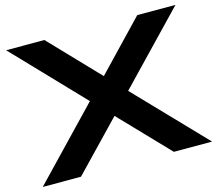

<svg xmlns="http://www.w3.org/2000/svg" viewBox="-108 -915 1199 1054"><g transform="rotate(-15 491.0 -388.5)"><path d="M754.9 0 491.2 -274.9 227.1 0H9.8L381.8 -388.2L9.8 -776.9H227.1L491.2 -501L754.9 -776.9H972.2L599.1 -388.2L972.2 0Z"/></g></svg>

Font: Sporting Grotesque
Style: Bold
Weight: 700
Designer: Lucas LE BIHAN
Foundry: Lucas LE BIHAN
Version: Version 2.002;PS 2.2;hotconv 1.0.88;makeotf.lib2.5.647800